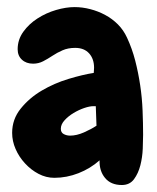

<svg xmlns="http://www.w3.org/2000/svg" viewBox="-20 -738 448 547"><path d="M387.7 -353.5Q387.7 -338.9 386.7 -314.5Q385.7 -290 379.9 -267.1Q374 -244.1 361.8 -227.5Q349.6 -210.9 327.1 -210.9Q295.9 -210.9 279.3 -231Q262.7 -251 263.7 -281.2Q237.3 -257.8 203.6 -244.6Q169.9 -231.4 134.8 -231.4Q111.3 -231.4 89.8 -242.7Q68.4 -253.9 51.3 -272.5Q34.2 -291 24.4 -313.5Q14.6 -335.9 14.6 -359.4Q14.6 -398.4 39.1 -428.7Q63.5 -459 99.1 -480Q134.8 -501 175.3 -513.2Q215.8 -525.4 247.1 -530.3Q247.1 -534.2 247.6 -537.6Q248 -541 248 -544.9Q248 -570.3 233.9 -585.9Q219.7 -601.6 194.3 -601.6Q173.8 -601.6 158.2 -594.7Q142.6 -587.9 129.4 -579.1Q116.2 -570.3 103 -563.5Q89.8 -556.6 74.2 -556.6Q54.7 -556.6 42.5 -567.9Q30.3 -579.1 30.3 -597.7Q30.3 -625 46.4 -647.5Q62.5 -669.9 86.9 -685.5Q111.3 -701.2 139.6 -709.5Q168 -717.8 192.4 -717.8Q214.8 -717.8 237.3 -711.9Q259.8 -706.1 279.8 -695.3Q299.8 -684.6 315.9 -668.5Q332 -652.3 341.8 -630.9Q356.4 -599.6 365.2 -565.4Q374 -531.2 379.4 -495.1Q384.8 -459 386.2 -422.9Q387.7 -386.7 387.7 -353.5ZM254.9 -379.9 252.9 -435.5H246.1Q235.4 -435.5 219.7 -430.2Q204.1 -424.8 189.5 -416Q174.8 -407.2 164.1 -395.5Q153.3 -383.8 153.3 -371.1Q153.3 -360.4 161.6 -356Q169.9 -351.6 179.7 -351.6Q198.2 -351.6 219.2 -360.8Q240.2 -370.1 254.9 -379.9Z"/></svg>

Font: Chewy
Style: Regular
Weight: 400
Designer: Squid
Foundry: Font Diner, Inc DBA Sideshow
Version: Version 1.000